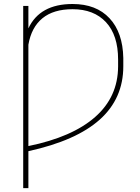

<svg xmlns="http://www.w3.org/2000/svg" viewBox="-20 -741 712 974"><path d="M124 -597.2Q182.1 -720.7 348.1 -720.7Q468.3 -720.7 535.6 -648.4Q603 -576.2 605.5 -446.8V-404.8Q605.5 -241.2 486.1 -134.3Q366.7 -27.3 124 25.9V213.4H97.7V-710.9H124ZM348.1 -694.3Q251.5 -694.3 195.3 -648.4Q139.2 -602.5 124 -514.2V0Q346.7 -45.4 462.6 -147.5Q578.6 -249.5 579.1 -404.3V-439Q579.1 -562 517.8 -628.2Q456.5 -694.3 348.1 -694.3Z"/></svg>

Font: Roboto Thin
Style: Regular
Weight: 250
Designer: Google
Version: Version 2.134; 2016